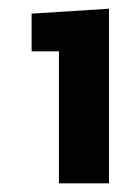

<svg xmlns="http://www.w3.org/2000/svg" viewBox="-20 -741 298 436"><path d="M227.5 -324.7H113.8V-624.5H51.8V-710L227.5 -721.2Z"/></svg>

Font: Roboto Slab Black
Style: Regular
Weight: 900
Designer: Google
Version: Version 2.000; ttfautohint (v1.8.1.43-b0c9)